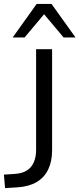

<svg xmlns="http://www.w3.org/2000/svg" viewBox="-30 -957 407 984"><path d="M-4 7 -10 -62 50 -66Q85 -69 108 -83.5Q131 -98 143 -125Q155 -152 155 -188V-705H237V-187Q237 -130 217 -88.5Q197 -47 158 -24Q119 -1 61 3ZM35 -765 158 -937H234L357 -765H296L196 -884L96 -765Z"/></svg>

Font: NunitoSans1
Style: Book
Weight: 400
Designer: Vernon Adams
Foundry: Vernon Adams
Version: Version 3.101;gftools[0.9.27]